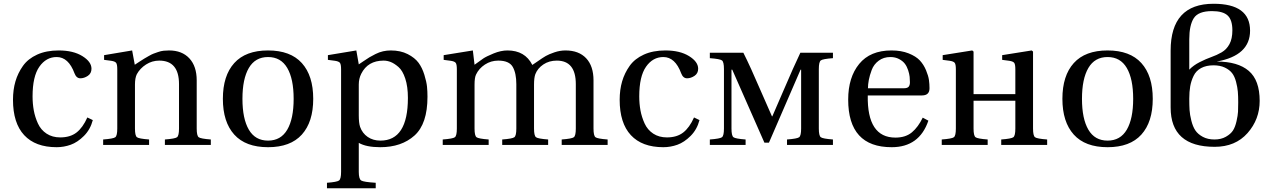

<svg xmlns="http://www.w3.org/2000/svg" viewBox="-20 -770 6749 1020"><path d="M49 -240Q49 -293 62 -337.5Q75 -382 102 -420Q129 -458 177.5 -480Q226 -502 292 -502Q369 -502 417.5 -472Q466 -442 466 -405Q466 -380 446.5 -367Q427 -354 407 -354Q386 -354 376 -380Q344 -467 281 -467Q225 -467 189 -415.5Q153 -364 153 -258Q153 -219 159.5 -183.5Q166 -148 181.5 -114Q197 -80 227.5 -60Q258 -40 300 -40Q353 -40 386.5 -66Q420 -92 444 -146L473 -132Q460 -82 426 -48Q392 -14 355.5 -1Q319 12 281 12Q168 12 108.5 -52Q49 -116 49 -240Z M528 0V-29Q582 -33 592.5 -41Q603 -49 603 -87V-402Q603 -428 597 -436Q591 -444 571 -447L533 -452V-477L682 -502L696 -426Q700 -429 721 -442.5Q742 -456 747 -459Q752 -462 769.5 -472Q787 -482 795.5 -485Q804 -488 819.5 -493.5Q835 -499 849 -500.5Q863 -502 878 -502Q947 -502 986 -460Q1025 -418 1025 -343V-87Q1025 -49 1035.5 -41Q1046 -33 1100 -29V0H856V-29Q910 -33 920.5 -41Q931 -49 931 -87V-323Q931 -448 826 -448Q788 -448 756 -427.5Q724 -407 707 -376Q697 -356 697 -321V-87Q697 -49 707.5 -41Q718 -33 772 -29V0Z M1224.5 -55Q1164 -122 1164 -245Q1164 -368 1224.5 -435Q1285 -502 1404 -502Q1523 -502 1583.5 -435Q1644 -368 1644 -245Q1644 -122 1583.5 -55Q1523 12 1404 12Q1285 12 1224.5 -55ZM1302 -409Q1268 -351 1268 -245Q1268 -139 1302 -81Q1336 -23 1404 -23Q1472 -23 1506 -81Q1540 -139 1540 -245Q1540 -351 1506 -409Q1472 -467 1404 -467Q1336 -467 1302 -409Z M1717 201Q1770 197 1781 189Q1792 181 1792 143V-402Q1792 -428 1786 -436Q1780 -444 1760 -447L1722 -452V-477L1873 -502L1886 -428Q1891 -431 1910.5 -444.5Q1930 -458 1942.5 -465.5Q1955 -473 1975 -483Q1995 -493 2015 -497.5Q2035 -502 2056 -502Q2108 -502 2146 -482.5Q2184 -463 2203.5 -436.5Q2223 -410 2234.5 -372.5Q2246 -335 2248.5 -309.5Q2251 -284 2251 -256Q2251 -112 2182 -50Q2113 12 2000 12Q1926 12 1886 -11V143Q1886 181 1899 189Q1912 197 1976 201V230H1717ZM1886 -157Q1886 -117 1893 -96Q1905 -62 1933.5 -42.5Q1962 -23 2001 -23Q2147 -23 2147 -250Q2147 -310 2133 -352.5Q2119 -395 2097 -414Q2075 -433 2056 -440.5Q2037 -448 2018 -448Q1934 -448 1899 -378Q1886 -352 1886 -321Z M2332 0V-29Q2386 -33 2396.5 -41Q2407 -49 2407 -87V-402Q2407 -428 2401 -436Q2395 -444 2375 -447L2337 -452V-477L2492 -502L2501 -426Q2531 -448 2547 -459Q2563 -470 2602 -486Q2641 -502 2676 -502Q2769 -502 2808 -425Q2812 -427 2837.5 -445Q2863 -463 2879.5 -472.5Q2896 -482 2925.5 -492Q2955 -502 2984 -502Q3055 -502 3094 -460.5Q3133 -419 3133 -343V-87Q3133 -49 3143.5 -41Q3154 -33 3208 -29V0H2964V-29Q3018 -33 3028.5 -41Q3039 -49 3039 -87V-323Q3039 -448 2938 -448Q2897 -448 2866.5 -427.5Q2836 -407 2824 -376Q2817 -357 2817 -321V-87Q2817 -49 2827.5 -41Q2838 -33 2892 -29V0H2648V-29Q2702 -33 2712.5 -41Q2723 -49 2723 -87V-323Q2723 -381 2704 -414.5Q2685 -448 2627 -448Q2588 -448 2556 -427Q2524 -406 2509 -374Q2501 -358 2501 -321V-87Q2501 -49 2511.5 -41Q2522 -33 2576 -29V0Z M3272 -240Q3272 -293 3285 -337.5Q3298 -382 3325 -420Q3352 -458 3400.5 -480Q3449 -502 3515 -502Q3592 -502 3640.5 -472Q3689 -442 3689 -405Q3689 -380 3669.5 -367Q3650 -354 3630 -354Q3609 -354 3599 -380Q3567 -467 3504 -467Q3448 -467 3412 -415.5Q3376 -364 3376 -258Q3376 -219 3382.5 -183.5Q3389 -148 3404.5 -114Q3420 -80 3450.5 -60Q3481 -40 3523 -40Q3576 -40 3609.5 -66Q3643 -92 3667 -146L3696 -132Q3683 -82 3649 -48Q3615 -14 3578.5 -1Q3542 12 3504 12Q3391 12 3331.5 -52Q3272 -116 3272 -240Z M3751 0V-29Q3805 -33 3815.5 -41Q3826 -49 3826 -87V-403Q3826 -441 3815.5 -449Q3805 -457 3751 -461V-490H3929Q3965 -419 4023 -284L4081 -152H4083L4141 -286Q4197 -417 4232 -490H4405V-461Q4351 -457 4340.5 -449Q4330 -441 4330 -403V-87Q4330 -49 4340.5 -41Q4351 -33 4405 -29V0H4161V-29Q4215 -33 4225.5 -41Q4236 -49 4236 -87V-400H4233L4065 -12H4041L3870 -400H3866V-87Q3866 -49 3876.5 -41Q3887 -33 3941 -29V0Z M4486 -241Q4486 -359 4544.5 -430.5Q4603 -502 4716 -502Q4768 -502 4807 -486.5Q4846 -471 4866.5 -449Q4887 -427 4899.5 -397Q4912 -367 4915 -345Q4918 -323 4918 -301Q4918 -263 4878 -263H4590Q4586 -39 4737 -39Q4791 -39 4824.5 -67Q4858 -95 4882 -145L4912 -129Q4864 12 4717 12Q4486 12 4486 -241ZM4591 -301H4780Q4800 -301 4807 -309Q4814 -317 4814 -333Q4814 -347 4812.5 -362Q4811 -377 4804.5 -397Q4798 -417 4787 -431.5Q4776 -446 4756 -456.5Q4736 -467 4710 -467Q4674 -467 4648 -447.5Q4622 -428 4611 -398.5Q4600 -369 4595.5 -345Q4591 -321 4591 -301Z M5468 -406V-87Q5468 -49 5478.5 -41Q5489 -33 5543 -29V0H5299V-29Q5353 -33 5363.5 -41Q5374 -49 5374 -87V-235H5152V-87Q5152 -49 5162.5 -41Q5173 -33 5227 -29V0H4983V-29Q5037 -33 5047.5 -41Q5058 -49 5058 -87V-402Q5058 -428 5052 -436Q5046 -444 5026 -447L4988 -452V-477L5145 -502L5152 -496V-403V-270H5374V-402Q5374 -428 5368 -436Q5362 -444 5342 -447L5304 -452V-477L5461 -502L5468 -496Z M5684.5 -55Q5624 -122 5624 -245Q5624 -368 5684.5 -435Q5745 -502 5864 -502Q5983 -502 6043.5 -435Q6104 -368 6104 -245Q6104 -122 6043.5 -55Q5983 12 5864 12Q5745 12 5684.5 -55ZM5762 -409Q5728 -351 5728 -245Q5728 -139 5762 -81Q5796 -23 5864 -23Q5932 -23 5966 -81Q6000 -139 6000 -245Q6000 -351 5966 -409Q5932 -467 5864 -467Q5796 -467 5762 -409Z M6432 -29Q6467 -29 6492.5 -43.5Q6518 -58 6530 -76.5Q6542 -95 6549 -126Q6556 -157 6557 -176.5Q6558 -196 6558 -226Q6558 -259 6556 -283Q6554 -307 6546.5 -335.5Q6539 -364 6525.5 -381.5Q6512 -399 6487 -411Q6462 -423 6427 -423Q6388 -423 6361 -408.5Q6334 -394 6321 -367Q6308 -340 6303 -311.5Q6298 -283 6298 -245Q6298 -210 6299.5 -185.5Q6301 -161 6309 -129Q6317 -97 6330.5 -77Q6344 -57 6370 -43Q6396 -29 6432 -29ZM6298 -561V-400Q6320 -423 6353.5 -440Q6387 -457 6415.5 -467Q6444 -477 6470 -492Q6496 -507 6511.5 -535.5Q6527 -564 6527 -609Q6527 -664 6502 -687.5Q6477 -711 6419 -711Q6346 -711 6322 -673.5Q6298 -636 6298 -561ZM6444 -443Q6556 -443 6614 -393.5Q6672 -344 6672 -234Q6672 -136 6607.5 -63Q6543 10 6433 10Q6199 10 6199 -199V-501Q6199 -750 6427 -750Q6621 -750 6621 -607Q6621 -475 6444 -443Z"/></svg>

Font: Linguistics Pro
Style: Regular
Weight: 400
Designer: Stefan Peev, Context Ltd
Foundry: Stefan Peev, Context Ltd
Version: Version 001.000